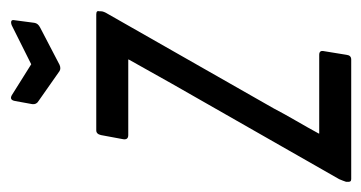

<svg xmlns="http://www.w3.org/2000/svg" viewBox="-192 -508 689 366"><g transform="rotate(-90 153.0 -324.5)"><path d="M-5 0Q-11 0 -10 -7V-10Q-8 -16 -5 -23L177 -342Q189 -363 200 -383Q211 -403 223 -424V-425H79Q70 -425 71 -434L79 -477Q81 -486 88 -486H309Q317 -486 315 -480V-477Q315 -472 310 -464L130 -148Q119 -127 106.5 -105.5Q94 -84 82 -62V-61H232Q241 -61 239 -52L232 -9Q231 0 223 0ZM288 -647Q293 -649 296 -648Q299 -647 298 -642L293 -604Q292 -597 284 -593L213 -556Q206 -553 201 -556L144 -596Q137 -600 138 -608L144 -641Q146 -652 155 -647L214 -610Z"/></g></svg>

Font: Sofia Sans Extra Condensed
Style: Italic
Weight: 400
Italic angle: -9°
Designer: Botio Nikoltchev, Ani Petrova
Foundry: lettersoup
Version: Version 4.101; ttfautohint (v1.8.4.7-5d5b)